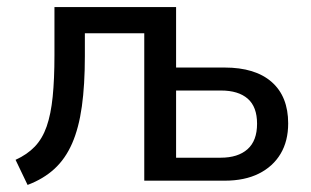

<svg xmlns="http://www.w3.org/2000/svg" viewBox="-20 -511 880 543"><path d="M58 12 24 -59Q57 -74 78.5 -96.5Q100 -119 112 -153.5Q124 -188 129 -237.5Q134 -287 134 -355V-491H478V-320H615Q702 -320 748.5 -279Q795 -238 795 -162Q795 -112 773.5 -76Q752 -40 712 -20Q672 0 615 0H388V-417H220V-352Q220 -271 211.5 -210Q203 -149 184 -105.5Q165 -62 134 -33.5Q103 -5 58 12ZM478 -65H604Q653 -65 680 -89Q707 -113 707 -161Q707 -209 680.5 -232Q654 -255 605 -255H478Z"/></svg>

Font: Nunito Sans 10pt SemiCondensed Medium
Style: Regular
Weight: 500
Width: 4
Designer: Vernon Adams
Foundry: Vernon Adams
Version: Version 3.101;gftools[0.9.27]